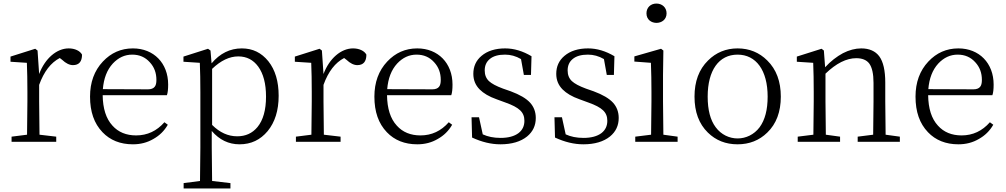

<svg xmlns="http://www.w3.org/2000/svg" viewBox="-20 -797 5656 1079"><path d="M296 0V-29L202 -40C201 -115 200 -177 200 -227V-320C227 -395 266 -445 316 -471L329 -461C350 -441 371 -431 390 -431C424 -431 441 -451 441 -490C430 -511 401 -525 366 -525C299 -525 233 -469 200 -381L191 -513L178 -523L39 -479V-450L131 -444C133 -396 134 -342 134 -281V-227C134 -176 133 -113 132 -40L45 -29V0Z M727 14C770 14 808 4 842 -16C876 -35 903 -61 923 -96L904 -110C861 -61 808 -36 745 -36C690 -36 645 -54 612 -91C576 -130 558 -187 557 -262H918C923 -276 925 -296 925 -322C925 -442 844 -525 727 -525C660 -525 604 -500 558 -451C510 -400 486 -334 486 -254C486 -169 509 -103 556 -54C599 -9 656 14 727 14ZM558 -296C563 -356 581 -404 614 -440C645 -473 681 -490 723 -490C763 -490 796 -476 822 -447C847 -420 859 -387 859 -348C859 -330 856 -317 849 -309C842 -300 829 -295 812 -295Z M1275 262V232L1172 220C1171 140 1170 77 1170 32V-61C1213 -11 1265 14 1326 14C1391 14 1443 -11 1484 -60C1525 -110 1546 -176 1546 -259C1546 -339 1527 -404 1488 -453C1449 -501 1400 -525 1339 -525C1273 -525 1216 -497 1169 -441L1163 -513L1149 -523L1011 -479V-450L1103 -444C1105 -396 1106 -341 1106 -279V34C1106 79 1105 141 1104 220L1012 232V262ZM1313 -31C1262 -31 1215 -52 1172 -95V-410C1221 -457 1270 -480 1319 -480C1366 -480 1403 -461 1431 -423C1460 -383 1475 -327 1475 -254C1475 -179 1459 -122 1427 -83C1398 -48 1360 -31 1313 -31Z M1894 0V-29L1800 -40C1799 -115 1798 -177 1798 -227V-320C1825 -395 1864 -445 1914 -471L1927 -461C1948 -441 1969 -431 1988 -431C2022 -431 2039 -451 2039 -490C2028 -511 1999 -525 1964 -525C1897 -525 1831 -469 1798 -381L1789 -513L1776 -523L1637 -479V-450L1729 -444C1731 -396 1732 -342 1732 -281V-227C1732 -176 1731 -113 1730 -40L1643 -29V0Z M2325 14C2368 14 2406 4 2440 -16C2474 -35 2501 -61 2521 -96L2502 -110C2459 -61 2406 -36 2343 -36C2288 -36 2243 -54 2210 -91C2174 -130 2156 -187 2155 -262H2516C2521 -276 2523 -296 2523 -322C2523 -442 2442 -525 2325 -525C2258 -525 2202 -500 2156 -451C2108 -400 2084 -334 2084 -254C2084 -169 2107 -103 2154 -54C2197 -9 2254 14 2325 14ZM2156 -296C2161 -356 2179 -404 2212 -440C2243 -473 2279 -490 2321 -490C2361 -490 2394 -476 2420 -447C2445 -420 2457 -387 2457 -348C2457 -330 2454 -317 2447 -309C2440 -300 2427 -295 2410 -295Z M2792 14C2856 14 2906 -1 2942 -30C2975 -57 2991 -92 2991 -134C2991 -168 2980 -197 2959 -220C2937 -244 2901 -265 2850 -284L2807 -299C2769 -313 2743 -327 2728 -341C2712 -356 2704 -376 2704 -401C2704 -428 2713 -449 2732 -465C2752 -482 2781 -490 2818 -490C2849 -490 2879 -482 2908 -465L2924 -376H2964L2967 -481C2918 -510 2869 -525 2819 -525C2764 -525 2719 -511 2686 -483C2655 -457 2640 -423 2640 -382C2640 -347 2652 -318 2676 -294C2697 -273 2728 -254 2771 -239L2820 -221C2899 -193 2927 -166 2927 -118C2927 -89 2916 -66 2894 -49C2870 -31 2836 -22 2793 -22C2754 -22 2721 -29 2693 -42L2672 -138H2630L2633 -24C2687 1 2740 14 2792 14Z M3258 14C3322 14 3372 -1 3408 -30C3441 -57 3457 -92 3457 -134C3457 -168 3446 -197 3425 -220C3403 -244 3367 -265 3316 -284L3273 -299C3235 -313 3209 -327 3194 -341C3178 -356 3170 -376 3170 -401C3170 -428 3179 -449 3198 -465C3218 -482 3247 -490 3284 -490C3315 -490 3345 -482 3374 -465L3390 -376H3430L3433 -481C3384 -510 3335 -525 3285 -525C3230 -525 3185 -511 3152 -483C3121 -457 3106 -423 3106 -382C3106 -347 3118 -318 3142 -294C3163 -273 3194 -254 3237 -239L3286 -221C3365 -193 3393 -166 3393 -118C3393 -89 3382 -66 3360 -49C3336 -31 3302 -22 3259 -22C3220 -22 3187 -29 3159 -42L3138 -138H3096L3099 -24C3153 1 3206 14 3258 14Z M3788 0V-29L3708 -40C3707 -113 3706 -176 3706 -227V-376L3708 -513L3695 -523L3545 -480V-451L3638 -444C3640 -391 3641 -337 3641 -282V-227C3641 -176 3640 -113 3639 -40L3550 -29V0ZM3613 -722C3613 -650 3726 -651 3726 -722C3726 -755 3701 -777 3669 -777C3637 -777 3613 -755 3613 -722Z M3958 -52C4003 -8 4058 14 4125 14C4191 14 4247 -8 4292 -52C4343 -101 4368 -169 4368 -254C4368 -339 4343 -407 4292 -457C4247 -502 4191 -525 4125 -525C4060 -525 4004 -502 3959 -457C3908 -407 3883 -339 3883 -254C3883 -168 3908 -101 3958 -52ZM4249 -82C4186 2 4064 2 4002 -82C3972 -122 3957 -179 3957 -254C3957 -402 4020 -490 4125 -490C4229 -490 4294 -402 4294 -254C4294 -180 4279 -123 4249 -82Z M4701 0V-29L4621 -40C4620 -113 4619 -176 4619 -227V-383C4679 -441 4737 -470 4792 -470C4825 -470 4850 -460 4865 -440C4881 -418 4889 -382 4889 -331V-227C4889 -176 4888 -113 4887 -40L4800 -29V0H5037V-29L4957 -40C4956 -113 4955 -176 4955 -227V-333C4955 -400 4944 -450 4921 -481C4899 -510 4865 -525 4820 -525C4787 -525 4752 -516 4717 -498C4682 -479 4648 -453 4617 -419L4610 -513L4597 -523L4458 -479V-450L4550 -444C4552 -396 4553 -342 4553 -281V-227C4553 -176 4552 -113 4551 -40L4463 -29V0Z M5366 14C5409 14 5447 4 5481 -16C5515 -35 5542 -61 5562 -96L5543 -110C5500 -61 5447 -36 5384 -36C5329 -36 5284 -54 5251 -91C5215 -130 5197 -187 5196 -262H5557C5562 -276 5564 -296 5564 -322C5564 -442 5483 -525 5366 -525C5299 -525 5243 -500 5197 -451C5149 -400 5125 -334 5125 -254C5125 -169 5148 -103 5195 -54C5238 -9 5295 14 5366 14ZM5197 -296C5202 -356 5220 -404 5253 -440C5284 -473 5320 -490 5362 -490C5402 -490 5435 -476 5461 -447C5486 -420 5498 -387 5498 -348C5498 -330 5495 -317 5488 -309C5481 -300 5468 -295 5451 -295Z"/></svg>

Font: AllPunType Light
Style: Regular
Weight: 300
Version: 1.0